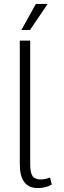

<svg xmlns="http://www.w3.org/2000/svg" viewBox="-20 -949 326 979"><path d="M81 -112V-742H134V-113Q134 -68 146 -51Q158 -34 188 -34Q211 -34 235 -44L244 -8Q213 10 173 10Q81 10 81 -112ZM163 -929H223L133 -796H89Z"/></svg>

Font: Sarabun ExtraLight
Style: Regular
Weight: 275
Designer: Suppakit Chalermlarp | Katatrad Co.,Ltd.
Foundry: Cadson Demak Co.,Ltd.
Version: Version 1.000; ttfautohint (v1.6)